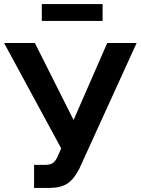

<svg xmlns="http://www.w3.org/2000/svg" viewBox="-25 -922 694 947"><path d="M181.2 -818.8V-901.9H481V-818.8ZM143.1 4.9V-108.9H199.2Q224.1 -108.9 237.5 -119.4Q251 -129.9 261.2 -154.8L276.9 -189.9L-4.9 -710H147L337.9 -330.1L503.9 -710H648.9L366.2 -89.8Q339.8 -37.6 306.9 -16.4Q273.9 4.9 219.2 4.9Z"/></svg>

Font: Rawline
Style: Bold
Weight: 700
Designer: Matt McInerney, Pablo Impallari, Rodrigo Fuenzalida
Foundry: Matt McInerney, Pablo Impallari, Rodrigo Fuenzalida
Version: Version 4.020;PS 004.020;hotconv 1.0.88;makeotf.lib2.5.64775